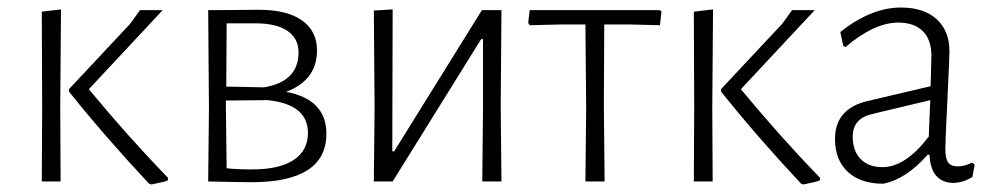

<svg xmlns="http://www.w3.org/2000/svg" viewBox="-20 -482 2640 510"><path d="M91 0 92 -195 91 -451 142 -457 140 -198 141 0ZM412 -455 216 -245Q322 -117 426 -10V-3Q418 1 382 8L376 6Q258 -120 163 -239V-245L325 -418L352 -455Z M533 0 535 -195 533 -455 668 -456Q742 -456 782 -428Q822 -400 822 -348Q822 -269 740 -238Q847 -218 847 -127Q847 2 648 2Q619 2 533 0ZM659 -420H582L581 -252L681 -250Q773 -265 773 -343Q773 -380 743.5 -400Q714 -420 659 -420ZM580 -198 582 -35Q610 -32 650 -32Q722 -32 760 -57Q798 -82 798 -129Q798 -205 691 -216L580 -215Z M973 0 975 -195 973 -454 1023 -457 1022 -80H1027L1260 -455H1312L1310 -199L1312 0H1261L1263 -192V-378H1258L1023 0Z M1535 0 1537 -195 1535 -417H1469L1387 -415L1383 -421L1387 -455H1733L1737 -451L1733 -415L1653 -417H1585L1584 -198L1586 0Z M1823 0 1824 -195 1823 -451 1874 -457 1872 -198 1873 0ZM2144 -455 1948 -245Q2054 -117 2158 -10V-3Q2150 1 2114 8L2108 6Q1990 -120 1895 -239V-245L2057 -418L2084 -455Z M2373 -462Q2434 -462 2468 -431Q2502 -400 2502 -345Q2502 -330 2496.5 -216Q2491 -102 2491 -87Q2491 -61 2498.5 -50.5Q2506 -40 2524 -40Q2542 -40 2562 -50L2569 -45L2563 -12Q2539 3 2512 4Q2452 2 2449 -71H2444Q2387 -6 2326 6Q2266 6 2232 -25.5Q2198 -57 2198 -113Q2198 -194 2286 -214L2452 -253L2454 -334Q2454 -377 2431 -399.5Q2408 -422 2366 -422Q2302 -422 2226 -357L2220 -360L2212 -397Q2294 -462 2373 -462ZM2451 -216 2296 -179Q2245 -167 2245 -119Q2245 -81 2266 -59.5Q2287 -38 2324 -38Q2385 -38 2447 -119Z"/></svg>

Font: Alegreya Sans SC Light
Style: Regular
Weight: 300
Designer: Juan Pablo del Peral
Foundry: Huerta Tipografica
Version: Version 2.007